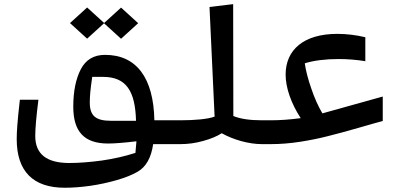

<svg xmlns="http://www.w3.org/2000/svg" viewBox="-20 -676 1914 920"><path d="M478.5 -564.5 560.1 -490.2 642.1 -564.9 560.1 -639.6 479 -565.9 397.5 -640.1 315.4 -565.4 397.5 -490.7ZM719.7 -99.6C715.8 -303.2 633.8 -413.1 483.4 -413.1C429.7 -413.1 391.1 -390.1 367.2 -344.2C343.3 -298.3 331.1 -238.3 331.1 -164.6C331.1 -45.4 383.3 11.7 498 11.7C527.8 11.7 573.2 8.3 633.8 1L628.9 56.6C578.6 72.8 524.9 85 467.3 93.3C409.2 101.1 357.4 105 311.5 105C203.1 105 148.9 62 148.9 -24.4C148.9 -59.1 153.8 -117.2 164.1 -198.2H75.2C68.8 -142.1 64.9 -101.6 63 -75.7C61 -49.8 60.1 -27.8 60.1 -9.3C60.1 144.5 138.2 223.6 290 223.6C327.1 223.6 367.7 220.7 412.1 214.4C456.5 208 499 198.7 539.6 187C580.1 175.3 613.3 162.1 639.2 147C679.7 124 704.6 79.6 713.9 14.6H844.2V-99.6ZM512.2 -97.2C437.5 -97.2 410.2 -121.6 410.2 -185.5C410.2 -200.2 411.1 -216.3 412.6 -233.9C414.1 -251 417.5 -275.9 421.9 -307.6H473.6C585.4 -307.6 627.9 -239.3 631.8 -97.2Z M1097.2 -656.2 983.9 -642.6 1008.3 -117.2C975.6 -105 912.6 -99.6 844.2 -99.6H800.3V14.6H844.2C880.9 14.6 917 9.8 953.1 -0.5C989.3 -10.3 1019 -22.5 1042.5 -37.6C1096.2 -7.3 1170.9 14.6 1234.4 14.6H1278.3V-99.6H1234.4C1176.8 -99.6 1131.3 -106.4 1098.1 -120.1Z M1730.5 -497.6C1685.5 -508.3 1640.6 -513.7 1596.2 -513.7C1435.5 -513.7 1348.6 -437.5 1348.6 -318.4C1348.6 -257.3 1374 -181.6 1420.9 -109.9C1369.6 -103 1321.8 -99.6 1277.3 -99.6H1234.4V14.6H1277.3C1323.7 14.6 1370.6 10.7 1418 3.4C1465.3 -3.9 1510.3 -13.2 1552.2 -23.9C1593.8 -34.2 1645.5 -48.3 1706.5 -65.9C1750 -78.6 1786.1 -88.9 1814 -96.2V-213.4L1524.9 -132.8C1504.9 -166 1487.3 -205.6 1471.7 -251.5C1455.6 -297.4 1445.3 -337.9 1440.4 -372.6C1482.9 -386.2 1540.5 -393.1 1601.6 -393.1C1646 -393.1 1689 -389.6 1730.5 -382.8Z"/></svg>

Font: SG Kara
Style: Regular
Weight: 400
Designer: Damoon Khanjanzadeh
Version: Version 1.000